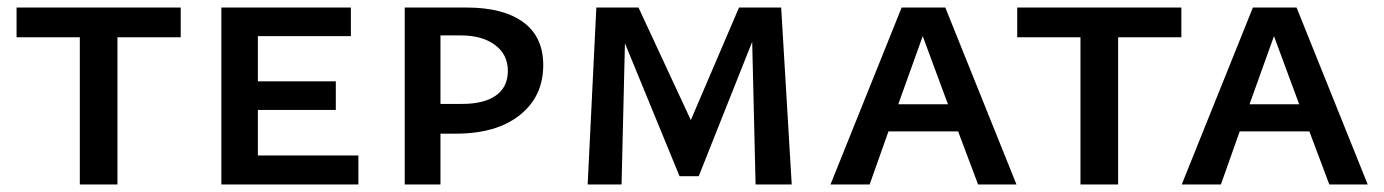

<svg xmlns="http://www.w3.org/2000/svg" viewBox="-20 -490 3677 510"><path d="M460 -391H292V0H192V-391H24V-470H460Z M932 -77V0H568V-470H912V-394H665V-274H872V-198H665V-77Z M1423 -317Q1423 -234 1361 -184.5Q1299 -135 1191 -135H1150V0H1055V-470H1219Q1317 -470 1370 -431Q1423 -392 1423 -317ZM1329 -302Q1329 -345 1295 -370.5Q1261 -396 1203 -396H1150V-214H1208Q1266 -214 1297.5 -236.5Q1329 -259 1329 -302Z M1987 0 1978 -379 1836 -22H1785L1640 -375L1631 0H1541L1564 -470H1676L1815 -171L1943 -470H2055L2083 0Z M2525 -141H2340L2290 0H2186L2375 -470H2491L2680 0H2578ZM2498 -213 2431 -394 2366 -213Z M3118 -391H2950V0H2850V-391H2682V-470H3118Z M3458 -141H3273L3223 0H3119L3308 -470H3424L3613 0H3511ZM3431 -213 3364 -394 3299 -213Z"/></svg>

Font: Ysabeau SC Semibold
Style: Regular
Weight: 600
Designer: Christian Thalmann (Catharsis Fonts)
Version: Version 0.003